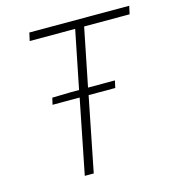

<svg xmlns="http://www.w3.org/2000/svg" viewBox="-100 -744 753 828"><g transform="rotate(-15 276.0 -329.5)"><path d="M177 0H217L283 -332H402L409 -364H289L341 -623H544L552 -659H106L98 -623H301L249 -364H214L129 -362L122 -332H243Z"/></g></svg>

Font: Source Sans Pro Light
Style: Italic
Weight: 300
Italic angle: -11°
Designer: Paul D. Hunt
Foundry: Adobe Systems Incorporated
Version: Version 3.006;hotconv 1.0.111;makeotfexe 2.5.65597